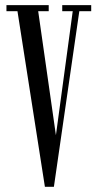

<svg xmlns="http://www.w3.org/2000/svg" viewBox="-20 -720 376 741"><path d="M153.3 1 47.4 -676.8H4.9V-700.2H168V-676.8H127.4L195.8 -198.2L260.7 -676.8H220.2V-700.2H332V-676.8H286.1L188 1Z"/></svg>

Font: Imbue
Style: Regular
Weight: 400
Designer: Tyler Finck
Foundry: Etcetera Type Company
Version: Version 0.910